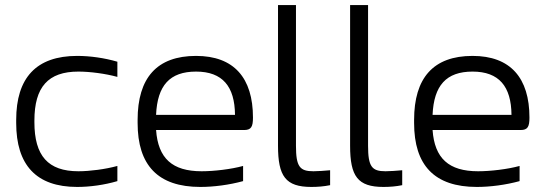

<svg xmlns="http://www.w3.org/2000/svg" viewBox="-20 -730 2156 759"><path d="M44 -256V-244C44 -78 123 9 285 9C336 9 393 1 444 -14V-74C397 -61 335 -53 290 -53C170 -53 116 -114 116 -247V-253C116 -386 170 -447 290 -447C335 -447 397 -439 444 -426V-486C393 -501 336 -509 285 -509C123 -509 44 -422 44 -256Z M980 -265C980 -422 905 -509 755 -509C600 -509 524 -422 524 -256V-244C524 -77 604 9 772 9C825 9 886 1 941 -14V-74C894 -61 826 -53 777 -53C661 -53 605 -104 597 -216H945C973 -216 980 -229 980 -265ZM597 -276C602 -392 651 -447 755 -447C860 -447 908 -388 909 -276Z M1219 -53C1165 -53 1150 -71 1150 -154V-710H1079V-154C1079 -33 1109 9 1211 9C1236 9 1261 7 1285 2V-57C1264 -55 1236 -53 1219 -53Z M1504 -53C1450 -53 1435 -71 1435 -154V-710H1364V-154C1364 -33 1394 9 1496 9C1521 9 1546 7 1570 2V-57C1549 -55 1521 -53 1504 -53Z M2073 -265C2073 -422 1998 -509 1848 -509C1693 -509 1617 -422 1617 -256V-244C1617 -77 1697 9 1865 9C1918 9 1979 1 2034 -14V-74C1987 -61 1919 -53 1870 -53C1754 -53 1698 -104 1690 -216H2038C2066 -216 2073 -229 2073 -265ZM1690 -276C1695 -392 1744 -447 1848 -447C1953 -447 2001 -388 2002 -276Z"/></svg>

Font: LT Wave Text Light
Style: Regular
Weight: 300
Designer: Daniel Lyons
Version: Version 2.5 (Glyphs App)